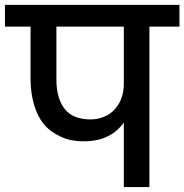

<svg xmlns="http://www.w3.org/2000/svg" viewBox="-44 -760 749 780"><path d="M323.2 -274.9Q355 -274.9 381.8 -287.1Q405.8 -296.9 423.8 -317.9Q442.4 -339.8 450.2 -363.8Q459 -389.6 459 -418.9V-651.9H185.1V-437Q185.1 -361.8 217.8 -318.8Q251.5 -274.9 323.2 -274.9ZM-23.9 -651.9V-740.2H685.1V-651.9H563V0H459V-262.2Q433.6 -226.1 395 -207Q355 -186 296.9 -186Q240.7 -186 202.1 -205.1Q159.7 -224.6 133.8 -255.9Q107.9 -287.6 94.2 -335Q80.1 -384.8 80.1 -437V-651.9Z"/></svg>

Font: PoppinsZ Medium
Style: Regular
Weight: 500
Designer: Ninad Kale (Devanagari), Jonny Pinhorn (Latin)
Foundry: Indian Type Foundry
Version: Version 3.002;FEAKit 1.0